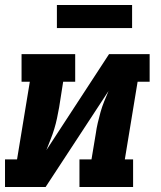

<svg xmlns="http://www.w3.org/2000/svg" viewBox="-21 -746 641 766"><path d="M-1 0V-110H47L98 -420H65V-530H279V-420H231L215 -318Q211 -296 206.5 -274.5Q202 -253 195.5 -231.5Q189 -210 180.5 -189Q172 -168 164 -147L414 -530H576V-420H528L477 -110H510V0H296V-110H344L361 -212Q364 -234 369 -255.5Q374 -277 380 -298.5Q386 -320 394.5 -341Q403 -362 412 -383L161 0ZM506 -634H206V-726H506Z"/></svg>

Font: Iosevka Slab XBdExObl
Style: Regular
Weight: 800
Width: 7
Italic angle: -9°
Monospace: yes
Designer: Belleve Invis
Foundry: Belleve Invis
Version: Version 11.1.0; ttfautohint (v1.8.3)